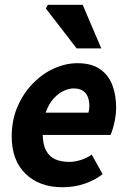

<svg xmlns="http://www.w3.org/2000/svg" viewBox="-20 -773 536 805"><path d="M241.6 12Q144.7 12 86.9 -44.5Q29.1 -100.9 29.1 -200.5Q29.1 -269.5 53.4 -325.8Q77.8 -382 117.7 -423Q157.6 -464 206.5 -486Q255.4 -508 304.5 -508Q364.2 -508 399.8 -482.9Q435.4 -457.8 451.2 -415.7Q467 -373.6 467 -322Q467 -298.3 462.8 -275.7Q458.7 -253.2 453.4 -235Q448 -216.9 443.6 -207.3H130.6L141.3 -300.7H350.6Q353 -308.4 353.8 -314.6Q354.6 -320.8 354.6 -329.1Q354.6 -349.2 348.5 -365.8Q342.4 -382.4 327.7 -392.3Q313 -402.3 288 -402.3Q269.4 -402.3 247 -392.1Q224.6 -381.9 204.7 -359.8Q184.7 -337.6 171.9 -301.9Q159 -266.2 159 -215.1Q159 -167.5 173.5 -141.2Q188 -114.9 213.1 -104.5Q238.2 -94.2 270.3 -94.2Q294.8 -94.2 320.6 -102.8Q346.3 -111.5 364.5 -124.8L410.3 -43.1Q379.8 -18.6 336.5 -3.3Q293.3 12 241.6 12ZM301.3 -570 172.3 -737.4 180.9 -753H326.6L404.7 -570Z"/></svg>

Font: Source Sans 3
Style: Italic
Weight: 200
Italic angle: -11°
Designer: Paul D. Hunt
Foundry: Adobe
Version: Version 3.046;hotconv 1.0.118;makeotfexe 2.5.65603